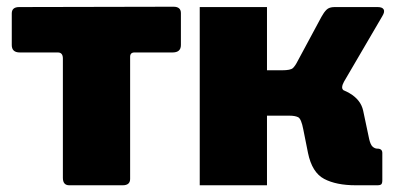

<svg xmlns="http://www.w3.org/2000/svg" viewBox="-20 -551 1199 571"><path d="M493 -395H380Q367 -395 367 -382V-19Q367 0 345 0H186Q167 0 167 -22V-377Q167 -395 152 -395H39Q15 -395 15 -417V-511Q15 -530 37 -530L496 -531Q518 -531 518 -512V-417Q518 -395 493 -395Z M574 0V-530H774V-342H851L937 -297Q987 -293 1020 -273.5Q1053 -254 1060 -222L1078 -137Q1082 -120 1088.5 -114.5Q1095 -109 1102 -109Q1117 -109 1117 -96V-15Q1117 -6 1114 -3Q1111 0 1102 0H1038Q980 0 944 -19Q908 -38 896 -96L882 -166Q876 -198 866.5 -202.5Q857 -207 841 -207H774V0ZM819 -262V-342Q844 -342 851 -348.5Q858 -355 865 -369L936 -501Q943 -514 951 -522Q959 -530 975 -530H1103Q1117 -530 1121 -523Q1125 -516 1117 -503L1003 -308Q998 -299 997.5 -292Q997 -285 1004 -281Z"/></svg>

Font: Libre Franklin Black
Style: Regular
Weight: 900
Designer: Pablo Impallari, Rodrigo Fuenzalida, Nhung Nguyen
Foundry: Impallari Type
Version: Version 3.000